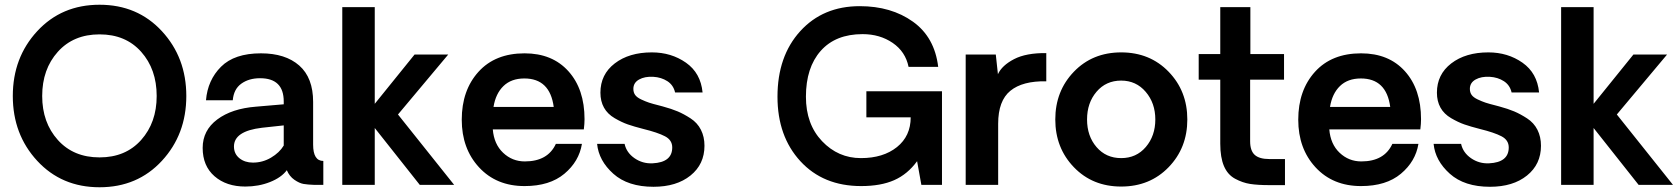

<svg xmlns="http://www.w3.org/2000/svg" viewBox="-20 -780 7086 810"><path d="M663 -101.5Q560 10 400 10Q240 10 137 -101.5Q34 -213 34 -375Q34 -537 137 -648.5Q240 -760 400 -760Q560 -760 663 -648.5Q766 -537 766 -375Q766 -213 663 -101.5ZM641 -375Q641 -488 575.5 -561.5Q510 -635 400 -635Q290 -635 224 -561.5Q158 -488 158 -375Q158 -263 224 -189.5Q290 -116 400 -116Q510 -116 575.5 -189.5Q641 -263 641 -375Z M1015 7Q935 7 885 -36.5Q835 -80 835 -156Q835 -230 896.5 -276Q958 -322 1060 -330L1177 -340V-352Q1177 -450 1077 -450Q1030 -450 998 -427Q966 -404 962 -357H849Q856 -442 912.5 -498.5Q969 -555 1081 -555Q1184 -555 1242.5 -503.5Q1301 -452 1301 -350V-170Q1301 -101 1344 -101V0Q1341 0 1334 0Q1327 0 1320 0Q1313 0 1307 0Q1278 -1 1260.5 -4Q1243 -7 1222 -21.5Q1201 -36 1190 -62Q1167 -31 1119 -12Q1071 7 1015 7ZM1047 -94Q1088 -94 1123.5 -115Q1159 -136 1177 -166V-251L1085 -241Q967 -227 967 -162Q967 -131 990 -112.5Q1013 -94 1047 -94Z M1424 0V-750H1561V-342L1729 -550H1871L1659 -297L1896 0H1751L1561 -240V0Z M2446 -277Q2446 -258 2443 -234H2059Q2064 -172 2102.5 -135.5Q2141 -99 2194 -99Q2291 -99 2325 -173H2435Q2423 -99 2361 -47Q2299 5 2193 5Q2074 5 2001 -74Q1928 -153 1928 -275Q1928 -399 1998.5 -477Q2069 -555 2193 -555Q2310 -555 2378 -479.5Q2446 -404 2446 -277ZM2192 -449Q2137 -449 2104 -417Q2071 -385 2062 -329H2316Q2300 -449 2192 -449Z M2737 8Q2629 8 2567.5 -47Q2506 -102 2499 -173H2615Q2623 -136 2657 -112.5Q2691 -89 2733 -91Q2816 -95 2816 -158Q2816 -189 2785.5 -205Q2755 -221 2694 -236Q2655 -246 2629 -255Q2603 -264 2573 -281.5Q2543 -299 2528 -326Q2513 -353 2513 -389Q2513 -466 2573.5 -512.5Q2634 -559 2730 -559Q2812 -559 2874 -515.5Q2936 -472 2944 -390H2828Q2821 -421 2795.5 -437.5Q2770 -454 2736 -456Q2700 -458 2676 -444.5Q2652 -431 2652 -405Q2652 -390 2659.5 -379.5Q2667 -369 2685 -360.5Q2703 -352 2718 -347Q2733 -342 2761 -335Q2771 -332 2776 -331Q2813 -321 2839 -310Q2865 -299 2893.5 -280.5Q2922 -262 2937 -232.5Q2952 -203 2952 -165Q2952 -87 2893 -39.5Q2834 8 2737 8Z M3954 -395V-267V0H3867L3849 -100Q3809 -45 3752.5 -20Q3696 5 3613 5Q3453 5 3356.5 -100Q3260 -205 3260 -372Q3260 -543 3356 -648.5Q3452 -754 3607 -754Q3740 -754 3831.5 -688.5Q3923 -623 3938 -498H3813Q3800 -562 3746 -599Q3692 -636 3619 -636Q3505 -636 3442.5 -565.5Q3380 -495 3380 -372Q3380 -256 3448 -184.5Q3516 -113 3612 -113Q3706 -113 3764 -159.5Q3822 -206 3822 -285H3635V-395Z M4394 -556V-437Q4294 -439 4242.5 -397Q4191 -355 4191 -258V0H4054V-550H4181L4190 -467Q4207 -504 4258 -530.5Q4309 -557 4394 -556Z M4910 -74.5Q4831 7 4710 7Q4589 7 4510.5 -74.5Q4432 -156 4432 -276Q4432 -396 4510.5 -477.5Q4589 -559 4710 -559Q4831 -559 4910 -477.5Q4989 -396 4989 -276Q4989 -156 4910 -74.5ZM4710 -440Q4646 -440 4606 -393Q4566 -346 4566 -276Q4566 -206 4606 -159.5Q4646 -113 4710 -113Q4774 -113 4814 -160Q4854 -207 4854 -276Q4854 -345 4813.5 -392.5Q4773 -440 4710 -440Z M5335 1Q5286 1 5254 -4Q5222 -9 5190.5 -26Q5159 -43 5143.5 -79.5Q5128 -116 5128 -174V-444H5037V-552H5128V-750H5255V-552H5397V-444H5254V-184Q5254 -144 5273.5 -126.5Q5293 -109 5335 -109H5401V1Z M5975 -277Q5975 -258 5972 -234H5588Q5593 -172 5631.5 -135.5Q5670 -99 5723 -99Q5820 -99 5854 -173H5964Q5952 -99 5890 -47Q5828 5 5722 5Q5603 5 5530 -74Q5457 -153 5457 -275Q5457 -399 5527.5 -477Q5598 -555 5722 -555Q5839 -555 5907 -479.5Q5975 -404 5975 -277ZM5721 -449Q5666 -449 5633 -417Q5600 -385 5591 -329H5845Q5829 -449 5721 -449Z M6266 8Q6158 8 6096.5 -47Q6035 -102 6028 -173H6144Q6152 -136 6186 -112.5Q6220 -89 6262 -91Q6345 -95 6345 -158Q6345 -189 6314.5 -205Q6284 -221 6223 -236Q6184 -246 6158 -255Q6132 -264 6102 -281.5Q6072 -299 6057 -326Q6042 -353 6042 -389Q6042 -466 6102.5 -512.5Q6163 -559 6259 -559Q6341 -559 6403 -515.5Q6465 -472 6473 -390H6357Q6350 -421 6324.5 -437.5Q6299 -454 6265 -456Q6229 -458 6205 -444.5Q6181 -431 6181 -405Q6181 -390 6188.5 -379.5Q6196 -369 6214 -360.5Q6232 -352 6247 -347Q6262 -342 6290 -335Q6300 -332 6305 -331Q6342 -321 6368 -310Q6394 -299 6422.5 -280.5Q6451 -262 6466 -232.5Q6481 -203 6481 -165Q6481 -87 6422 -39.5Q6363 8 6266 8Z M6566 0V-750H6703V-342L6871 -550H7013L6801 -297L7038 0H6893L6703 -240V0Z"/></svg>

Font: Oakes Grotesk
Style: Bold
Weight: 600
Designer: Samuel Oakes
Foundry: Samuel Oakes
Version: Version 1.000;PS 001.000;hotconv 1.0.88;makeotf.lib2.5.64775